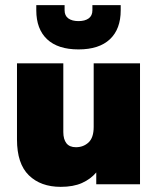

<svg xmlns="http://www.w3.org/2000/svg" viewBox="-20 -716 610 746"><path d="M216 10Q138 10 92 -35Q46 -80 46 -174V-470H226V-203Q226 -175 238 -159.5Q250 -144 275 -144Q304 -144 324 -162.5Q344 -181 344 -223V-470H524V0H354V-46Q332 -20 298.5 -5Q265 10 216 10ZM285 -524Q205 -524 163 -563.5Q121 -603 121 -676V-696H231V-676Q231 -655 245.5 -644.5Q260 -634 285 -634Q310 -634 324.5 -644.5Q339 -655 339 -676V-696H449V-676Q449 -603 407 -563.5Q365 -524 285 -524Z"/></svg>

Font: Gantari Black
Style: Regular
Weight: 900
Version: Version 1.000